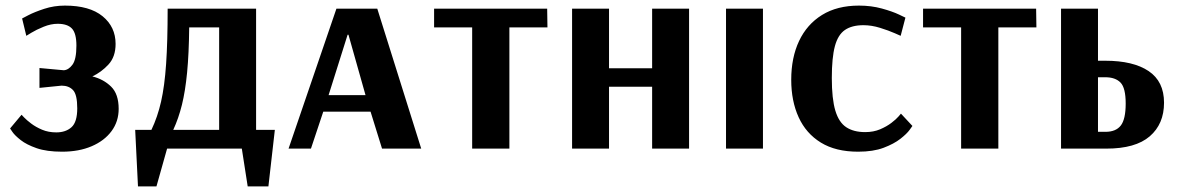

<svg xmlns="http://www.w3.org/2000/svg" viewBox="-20 -531 4214 686"><path d="M202 11Q147 11 111 -1.5Q75 -14 54 -30.5Q33 -47 24.5 -59.5Q16 -72 16 -72L57 -121Q57 -121 66 -111.5Q75 -102 91.5 -89.5Q108 -77 130.5 -67.5Q153 -58 181 -58Q215 -58 235.5 -76.5Q256 -95 256 -144Q256 -193 241 -209Q226 -225 200 -225L121 -217V-288L208 -280Q225 -281 239 -300Q253 -319 253 -368Q253 -412 237 -429Q221 -446 186 -446Q162 -446 136 -435.5Q110 -425 92 -414Q74 -403 74 -403L59 -465Q59 -465 81 -476.5Q103 -488 138 -499.5Q173 -511 212 -511Q300 -511 346.5 -473Q393 -435 393 -374Q393 -328 367.5 -300.5Q342 -273 310 -258Q350 -248 377 -221.5Q404 -195 404 -142Q404 -97 378.5 -62.5Q353 -28 307.5 -8.5Q262 11 202 11Z M473 135 463 -67H521Q543 -113 555.5 -168Q568 -223 573.5 -302.5Q579 -382 579 -500H895V-67H962L939 135H865L844 0H577L539 135ZM599 -67H763V-433H656Q655 -339 648.5 -272Q642 -205 630 -156.5Q618 -108 599 -67Z M1011 0 1182 -500H1328L1485 0H1345L1304 -132H1135L1091 0ZM1154 -191H1286L1225 -407H1222Z M1667 0V-433H1531V-500H1935L1936 -433H1800V0Z M2024 0V-500H2156V-287H2310V-500H2442V0H2310V-221H2156V0Z M2574 0V-500H2706V0Z M3046 11Q2966 11 2913 -21.5Q2860 -54 2833.5 -112Q2807 -170 2807 -246Q2807 -325 2835 -384.5Q2863 -444 2917 -477.5Q2971 -511 3049 -511Q3093 -511 3131 -500.5Q3169 -490 3192 -479Q3215 -468 3215 -468L3198 -403Q3198 -403 3176.5 -412.5Q3155 -422 3124.5 -431.5Q3094 -441 3065 -441Q3024 -441 2999 -424Q2974 -407 2963 -366Q2952 -325 2952 -252Q2952 -178 2964.5 -136Q2977 -94 3003.5 -76.5Q3030 -59 3071 -59Q3101 -59 3124.5 -69Q3148 -79 3165 -92Q3182 -105 3190.5 -115Q3199 -125 3199 -125L3240 -81Q3240 -81 3230 -67Q3220 -53 3197 -35Q3174 -17 3137 -3Q3100 11 3046 11Z M3414 0V-433H3278V-500H3682L3683 -433H3547V0Z M3771 0V-500H3903V-314H3929Q4029 -314 4084 -277Q4139 -240 4139 -164Q4139 -88 4088 -44Q4037 0 3933 0ZM3903 -60H3930Q3967 -60 3984.5 -82.5Q4002 -105 4002 -161Q4002 -217 3983.5 -236Q3965 -255 3929 -255H3903Z"/></svg>

Font: Arsenal SC
Style: Bold
Weight: 700
Designer: Andrij Shevchenko
Foundry: Stairsfor
Version: Version 2.001; ttfautohint (v1.8.4.7-5d5b)